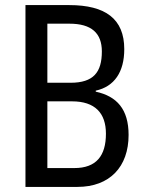

<svg xmlns="http://www.w3.org/2000/svg" viewBox="-20 -734 569 754"><path d="M252 -714H80V0H284C411 0 485 -79 485 -204C485 -305 439 -356 356 -374V-378C429 -394 468 -451 468 -541C468 -660 394 -714 252 -714ZM257 -409H166V-641H253C339 -641 380 -604 380 -532C380 -450 347 -409 257 -409ZM166 -336H263C353 -336 396 -290 396 -209C396 -122 358 -74 272 -74H166Z"/></svg>

Font: Noto Sans Telugu Condensed
Style: Regular
Weight: 400
Width: 3
Designer: Jelle Bosma - Monotype Design Team
Foundry: Monotype Imaging Inc.
Version: Version 2.005